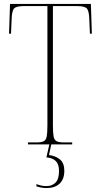

<svg xmlns="http://www.w3.org/2000/svg" viewBox="-20 -734 514 976"><path d="M122 0V-10H165Q190 -10 202 -16Q214 -22 217.5 -40.5Q221 -59 221 -98V-703H99Q60 -703 50 -689Q40 -675 39 -634L36 -563H26L31 -714H442L447 -563H437L434 -634Q433 -675 423 -689Q413 -703 374 -703H249V-98Q249 -59 252.5 -40.5Q256 -22 268 -16Q280 -10 305 -10H347V0ZM217 222Q191 222 165 213V202Q179 207 191 209.5Q203 212 216 212Q244 212 262 194.5Q280 177 280 135Q280 101 264 85Q248 69 216 66L231 -1H241L229 54Q265 59 286 77.5Q307 96 307 134Q307 177 283 199.5Q259 222 217 222Z"/></svg>

Font: Noto Serif Display Condensed Thin
Style: Regular
Weight: 100
Width: 3
Designer: Monotype Design Team
Foundry: Monotype Imaging Inc.
Version: Version 2.009